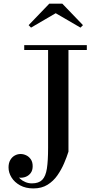

<svg xmlns="http://www.w3.org/2000/svg" viewBox="-20 -996 526 1046"><path d="M453 -750V-723.5H353V-170Q344 -141 329.2 -106.5Q314.5 -72 292.8 -40.8Q271 -9.5 239 10.5Q207 30.5 162 30.5Q120 30.5 89.5 13.8Q59 -3 42.8 -29.2Q26.5 -55.5 26.5 -84Q26.5 -107.5 35.8 -123.8Q45 -140 60 -148.5Q75 -157 92.5 -157Q107.5 -157 122.5 -150Q137.5 -143 147.8 -128.2Q158 -113.5 158 -90.5Q158 -68 147.5 -53.8Q137 -39.5 120.8 -33Q104.5 -26.5 86 -28Q81 -29.5 76.5 -34.5Q72 -39.5 70.5 -46.5Q77.5 -33 90 -21.8Q102.5 -10.5 119 -3.8Q135.5 3 154 3Q191 3 210 -16.2Q229 -35.5 235.5 -78Q242 -120.5 242 -190V-723.5H112V-750ZM149 -845.5 136 -859 248.5 -976H319.5L432 -859L418.5 -845.5L283.5 -924Z"/></svg>

Font: Bodoni Moda SC 9pt Medium
Style: Regular
Weight: 500
Designer: Owen Earl
Foundry: indestructible type
Version: Version 2.005